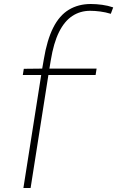

<svg xmlns="http://www.w3.org/2000/svg" viewBox="-20 -730 613 960"><path d="M99 -386 191 -387 199 -433Q215 -530 246 -591.5Q277 -653 324.5 -681.5Q372 -710 434 -710Q461 -710 490.5 -706Q520 -702 546 -693L534 -661Q508 -669 481 -672.5Q454 -676 431 -676Q381 -676 341.5 -650Q302 -624 275 -569.5Q248 -515 234 -429L227 -387H463L458 -355H222L133 210H97L186 -355H94Z"/></svg>

Font: Georama ExtraLight
Style: Regular
Weight: 250
Version: Version 1.001